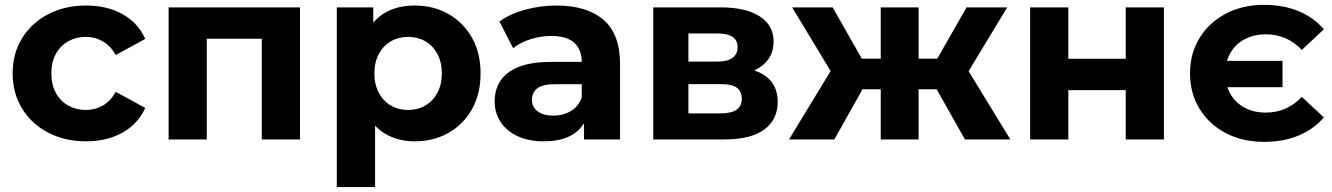

<svg xmlns="http://www.w3.org/2000/svg" viewBox="-20 -568 5427 782"><path d="M330.9 7.6Q244.2 7.6 176.3 -27.8Q108.4 -63.2 70 -125.9Q31.5 -188.6 31.5 -269.2Q31.5 -350.4 70 -412.6Q108.4 -474.7 176.3 -510.1Q244.2 -545.5 330.9 -545.5Q415.9 -545.5 479 -510.4Q542.2 -475.2 571.6 -409.5L451.5 -344Q429.7 -382 398.2 -399.9Q366.8 -417.8 329.9 -417.8Q290.5 -417.8 258.4 -400.1Q226.3 -382.3 207.8 -349.2Q189.3 -316 189.3 -269.2Q189.3 -222.3 207.8 -189Q226.3 -155.6 258.4 -137.9Q290.5 -120.1 329.9 -120.1Q366.8 -120.1 398.2 -137.7Q429.7 -155.3 451.5 -194L571.6 -128.5Q542.2 -63.3 479 -27.9Q415.9 7.6 330.9 7.6Z M666.7 0V-537.9H1201.8V0H1046.2V-445.2L1081.3 -410.2H787.2L822.3 -445.2V0Z M1669.1 7.6Q1601.7 7.6 1550.3 -22.3Q1499 -52.2 1470.7 -113.5Q1442.3 -174.8 1442.3 -268.8Q1442.3 -364.2 1469.5 -425.1Q1496.6 -486.1 1547.8 -515.8Q1598.9 -545.5 1669.1 -545.5Q1745.3 -545.5 1805.9 -511.3Q1866.5 -477.1 1901.9 -415.1Q1937.3 -353.2 1937.3 -268.8Q1937.3 -184.4 1901.9 -122.4Q1866.5 -60.4 1805.9 -26.4Q1745.3 7.6 1669.1 7.6ZM1351.7 194V-537.9H1500.3V-427.7L1497.7 -268.2L1507.7 -108.6V194ZM1642.2 -120.1Q1681.1 -120.1 1711.9 -137.9Q1742.8 -155.6 1761.1 -189.3Q1779.5 -222.9 1779.5 -268.8Q1779.5 -315.6 1761.1 -349Q1742.8 -382.3 1711.9 -400.1Q1681.1 -417.8 1642.2 -417.8Q1603.3 -417.8 1572.5 -400.1Q1541.6 -382.3 1523.3 -349Q1504.9 -315.6 1504.9 -268.8Q1504.9 -222.9 1523.3 -189.3Q1541.6 -155.6 1572.5 -137.9Q1603.3 -120.1 1642.2 -120.1Z M2358.7 0V-104.8L2349.4 -128.4V-316.1Q2349.4 -366.3 2318.8 -393.9Q2288.3 -421.6 2224.9 -421.6Q2182.4 -421.6 2140.8 -408.3Q2099.2 -395 2069.8 -371.9L2014.1 -480.5Q2058.4 -512.3 2120.3 -528.9Q2182.2 -545.5 2246.2 -545.5Q2369.7 -545.5 2437.5 -487.7Q2505.4 -429.8 2505.4 -307.3V0ZM2195.3 7.6Q2132.5 7.6 2087.5 -13.6Q2042.5 -34.8 2018.6 -71.8Q1994.7 -108.8 1994.7 -155.2Q1994.7 -202.7 2018.1 -238.8Q2041.5 -274.9 2092.4 -295.4Q2143.4 -315.9 2225.4 -315.9H2367.8V-225.1H2242.7Q2187.4 -225.1 2167 -207.2Q2146.5 -189.4 2146.5 -161.6Q2146.5 -132.3 2169.8 -114.7Q2193 -97 2233.7 -97Q2273 -97 2304.3 -115.3Q2335.5 -133.5 2349.4 -170.2L2372.9 -97.7Q2356.3 -46.4 2311.3 -19.4Q2266.3 7.6 2195.3 7.6Z M2640.7 0V-537.9H2915.7Q3016.7 -537.9 3073.8 -501.7Q3130.8 -465.4 3130.8 -398.6Q3130.8 -333.2 3077.6 -295.8Q3024.3 -258.4 2935.9 -258.4L2951.7 -294.1Q3049.7 -294.1 3098.6 -258Q3147.5 -221.9 3147.5 -152.8Q3147.5 -81.6 3093.3 -40.8Q3039.1 0 2928.1 0ZM2783.8 -106.2H2914.8Q2957.9 -106.2 2979.5 -120.8Q3001.2 -135.5 3001.2 -165.3Q3001.2 -196.2 2981 -210.8Q2960.9 -225.4 2917.8 -225.4H2783.8ZM2783.8 -317.1H2901.8Q2942.9 -317.1 2963.4 -332.3Q2984 -347.4 2984 -375.4Q2984 -404.5 2963.4 -418.1Q2942.9 -431.7 2901.8 -431.7H2783.8Z M3910.2 0 3766.6 -254.6 3893.1 -330.5 4095.1 0ZM3193.6 0 3394.7 -330.5 3521.1 -254.6 3378.2 0ZM3379.5 -251.4 3206.4 -537.9H3371.4L3525.3 -267.2ZM3426.8 -204.3V-329.1H3612.9V-204.3ZM3567.2 0V-537.9H3721.4V0ZM3675.3 -204.3V-329.1H3862V-204.3ZM3908.9 -251.4 3762 -267.2 3916.7 -537.9H4082.3Z M4175.7 0V-537.9H4331.3V-328.5H4565V-537.9H4720.6V0H4565V-200.9H4331.3V0Z M5128.8 9.8Q5040.8 9.8 4972.7 -25.8Q4904.7 -61.4 4865.8 -124.6Q4826.9 -187.8 4826.9 -268.8Q4826.9 -350.8 4865.8 -413.6Q4904.7 -476.5 4972.7 -512.4Q5040.8 -548.3 5128.8 -548.3Q5206.5 -548.3 5268.5 -522.8Q5330.5 -497.2 5372 -448.8L5282.3 -364.8Q5252.6 -396 5216 -412.1Q5179.4 -428.2 5135.2 -428.2Q5086.9 -428.2 5049.5 -408.3Q5012.2 -388.3 4991.4 -352.4Q4970.5 -316.4 4970.5 -268.8Q4970.5 -221.1 4991.4 -185.2Q5012.2 -149.2 5049.5 -129.3Q5086.9 -109.4 5135.2 -109.4Q5179.4 -109.4 5216 -125.8Q5252.6 -142.2 5282.3 -173.4L5372 -89.7Q5330.5 -41.4 5268.5 -15.8Q5206.5 9.8 5128.8 9.8ZM4922.2 -212.9V-320.1H5203.6V-212.9Z"/></svg>

Font: Montserrat Thin
Style: Regular
Weight: 100
Designer: Julieta Ulanovsky
Foundry: Julieta Ulanovsky
Version: Version 9.000